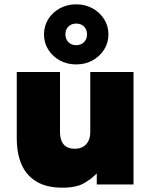

<svg xmlns="http://www.w3.org/2000/svg" viewBox="-20 -853 700 888"><path d="M268.5 15Q196.5 15 149.8 -12.5Q103 -40 80.2 -91.2Q57.5 -142.5 57.5 -214V-520H257.5V-241Q257.5 -205 274.5 -185Q291.5 -165 326.5 -165Q349 -165 365 -174.8Q381 -184.5 389.2 -201.5Q397.5 -218.5 397.5 -241V-520H597.5V0H427.5V-51Q406 -28 370 -6.5Q334 15 268.5 15ZM332.5 -555Q290.5 -555 256.8 -573.5Q223 -592 203.2 -623.5Q183.5 -655 183.5 -694Q183.5 -733 203.2 -764.5Q223 -796 256.8 -814.5Q290.5 -833 332.5 -833Q374 -833 407.8 -814.5Q441.5 -796 461.5 -764.5Q481.5 -733 481.5 -694Q481.5 -655 461.5 -623.5Q441.5 -592 407.8 -573.5Q374 -555 332.5 -555ZM332.5 -644Q355 -644 368.8 -658.2Q382.5 -672.5 382.5 -694Q382.5 -716 368.8 -730Q355 -744 332.5 -744Q310 -744 296.2 -730Q282.5 -716 282.5 -694Q282.5 -672.5 296.2 -658.2Q310 -644 332.5 -644Z"/></svg>

Font: Geologica Cursive Black
Style: Regular
Weight: 900
Designer: Sindre Bremnes, Frode Helland
Foundry: Monokrom Skriftforlag AS
Version: Version 1.010;gftools[0.9.28]